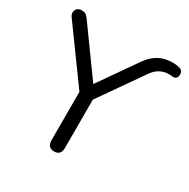

<svg xmlns="http://www.w3.org/2000/svg" viewBox="-162 -860 997 1014"><g transform="rotate(30 336.0 -353.0)"><path d="M298 7Q278 7 267.5 -4.5Q257 -16 257 -38V-365L275 -308L24 -654Q15 -667 16 -680.5Q17 -694 26.5 -703Q36 -712 52 -712Q64 -712 71.5 -709.5Q79 -707 85 -700.5Q91 -694 100 -682L310 -391H290L459 -633Q478 -660 500.5 -678Q523 -696 549.5 -704.5Q576 -713 606 -713Q637 -713 654.5 -706Q672 -699 672 -676Q672 -667 668.5 -660.5Q665 -654 659 -651Q653 -648 645 -648Q640 -649 631.5 -649.5Q623 -650 618 -650Q594 -650 570 -638.5Q546 -627 526 -600L322 -308L339 -365V-38Q339 7 298 7Z"/></g></svg>

Font: Nunito ExtraLight
Style: Regular
Weight: 400
Version: Version 3.602